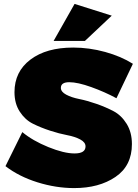

<svg xmlns="http://www.w3.org/2000/svg" viewBox="-20 -954 704 981"><path d="M361 -934 551 -874 414 -745H254ZM575 -452Q516 -484 446.5 -509Q377 -534 334 -534Q291 -534 291 -505Q291 -485 318 -470.5Q345 -456 385 -448Q425 -440 472.5 -423.5Q520 -407 560 -386Q600 -365 627 -321.5Q654 -278 654 -218Q654 -107 570 -50Q486 7 359 7Q266 7 171.5 -22.5Q77 -52 8 -105L94 -279Q147 -235 227 -202.5Q307 -170 361 -170Q417 -170 417 -206Q417 -227 390 -241.5Q363 -256 323 -263.5Q283 -271 235.5 -286.5Q188 -302 148 -322Q108 -342 81 -383.5Q54 -425 54 -483Q54 -588 135.5 -649.5Q217 -711 354 -711Q436 -711 517.5 -688.5Q599 -666 659 -628Z"/></svg>

Font: MontserratBlack
Style: Regular
Weight: 900
Designer: Julieta Ulanovsky
Foundry: Julieta Ulanovsky
Version: Version 4.000